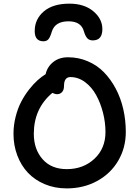

<svg xmlns="http://www.w3.org/2000/svg" viewBox="-20 -1002 767 1056"><path d="M361.8 -981.9Q442.9 -981.9 492.9 -940.4Q543 -898.9 543 -841.8Q543 -779.8 490.2 -779.8Q472.2 -779.8 461.2 -790.5Q450.2 -801.3 441.9 -828.1Q427.2 -884.8 356.9 -884.8Q282.7 -884.8 265.1 -828.1Q256.3 -798.3 246.6 -786.6Q236.8 -774.9 219.2 -774.9Q170.9 -774.9 170.9 -831.1Q170.9 -896.5 220.9 -939.2Q271 -981.9 361.8 -981.9ZM347.2 34.2Q281.2 34.2 226.1 11Q170.9 -12.2 133.3 -52.2Q95.7 -92.3 75 -147.5Q54.2 -202.6 54.2 -266.1Q54.2 -314.5 66.2 -360.8Q78.1 -407.2 96.7 -442.6Q115.2 -478 139.4 -509Q163.6 -540 186.3 -560.3Q209 -580.6 231 -594.2Q239.7 -634.3 272.5 -660.6Q305.2 -687 354 -687Q412.1 -687 463.1 -665Q514.2 -643.1 551.8 -604.5Q589.4 -565.9 616.7 -514.4Q644 -462.9 658 -401.9Q671.9 -340.8 671.9 -275.9Q671.9 -189.5 630.4 -118.4Q588.9 -47.4 514.4 -6.6Q439.9 34.2 347.2 34.2ZM166 -266.1Q166 -181.2 214.1 -126.5Q262.2 -71.8 347.2 -71.8Q438.5 -71.8 499.3 -128.7Q560.1 -185.5 560.1 -275.9Q560.1 -329.1 546.4 -382.6Q532.7 -436 508.5 -479.7Q484.4 -523.4 447.3 -550.8Q410.2 -578.1 367.2 -578.1Q332 -578.1 332 -528.8Q332 -507.3 321.3 -495.6Q310.5 -483.9 293.9 -483.9Q282.7 -483.9 268.1 -491.2Q166 -405.8 166 -266.1Z"/></svg>

Font: Shantell Sans Bouncy
Style: Regular
Weight: 500
Designer: Stephen Nixon, Anya Danilova, Shantell Martin
Foundry: Arrow Type
Version: Version 1.006;[9816181b4]